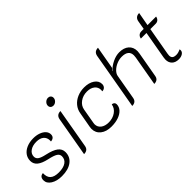

<svg xmlns="http://www.w3.org/2000/svg" viewBox="38 -1404 2108 2108"><g transform="rotate(-45 1091.5 -350.0)"><path d="M29 -103Q29 -131 42.5 -146.5Q56 -162 81 -163Q78 -102 110 -73Q142 -44 211 -44Q282 -44 321 -71Q360 -98 360 -146Q360 -177 331.5 -195.5Q303 -214 229 -230Q152 -247 114.5 -277.5Q77 -308 77 -356Q77 -401 102 -435.5Q127 -470 172.5 -489.5Q218 -509 276 -509Q324 -509 362.5 -495Q401 -481 423 -456.5Q445 -432 445 -401Q445 -376 430.5 -362Q416 -348 389 -346L390 -360Q390 -406 359.5 -432Q329 -458 273 -458Q213 -458 175.5 -431Q138 -404 138 -361Q138 -331 163.5 -313.5Q189 -296 249 -283Q337 -264 378.5 -232.5Q420 -201 420 -151Q420 -77 363 -34Q306 9 206 9Q129 9 79 -22.5Q29 -54 29 -103Z M642 -648Q642 -672 661 -690.5Q680 -709 705 -709Q724 -709 736.5 -697Q749 -685 749 -666Q749 -642 730 -623.5Q711 -605 686 -605Q667 -605 654.5 -617Q642 -629 642 -648ZM629 -453Q640 -509 699 -509L618 -46Q608 9 548 9Z M801 -130Q801 -144 804 -159L836 -338Q844 -388 876 -427Q908 -466 957.5 -487.5Q1007 -509 1065 -509Q1139 -509 1186 -477Q1233 -445 1233 -395Q1233 -369 1217.5 -353Q1202 -337 1177 -337Q1179 -351 1179 -357Q1179 -401 1145.5 -428Q1112 -455 1056 -455Q994 -455 948.5 -422Q903 -389 894 -337L863 -160Q861 -148 861 -142Q861 -98 895 -71.5Q929 -45 986 -45Q1049 -45 1095 -77.5Q1141 -110 1149 -162Q1167 -162 1178 -151.5Q1189 -141 1189 -125Q1189 -86 1162 -55.5Q1135 -25 1086.5 -8Q1038 9 976 9Q896 9 848.5 -29Q801 -67 801 -130Z M1412 -652Q1423 -709 1482 -709L1435 -443Q1411 -419 1411 -419L1412 -415Q1452 -457 1506.5 -483Q1561 -509 1611 -509Q1682 -509 1722.5 -473.5Q1763 -438 1763 -376Q1763 -366 1759 -340L1707 -46Q1698 9 1638 9L1699 -338Q1702 -356 1702 -370Q1702 -455 1596 -455Q1556 -455 1516 -438Q1476 -421 1448.5 -393.5Q1421 -366 1416 -336L1365 -46Q1355 9 1296 9Z M1913 -93Q1913 -107 1916 -123L1973 -447H1886Q1890 -472 1906 -486Q1922 -500 1945 -500H1983L2001 -604Q2006 -630 2024 -644.5Q2042 -659 2071 -659L2042 -500H2175Q2171 -475 2155 -461Q2139 -447 2116 -447H2033L1976 -124Q1973 -109 1973 -97Q1973 -70 1988 -57.5Q2003 -45 2036 -45Q2066 -45 2102 -63Q2105 -57 2105 -48Q2105 -23 2081 -7Q2057 9 2021 9Q1970 9 1941.5 -18.5Q1913 -46 1913 -93Z"/></g></svg>

Font: K2D ExtraLight
Style: Italic
Weight: 275
Italic angle: -10°
Designer: Katatrad Aksorn Co.,Ltd.
Foundry: Cadson Demak Co.,Ltd.
Version: Version 1.000; ttfautohint (v1.6)